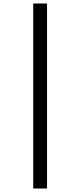

<svg xmlns="http://www.w3.org/2000/svg" viewBox="-20 -819 460 1098"><path d="M170 -799H249V259H170Z"/></svg>

Font: Noto Serif Sinhala ExtraCondensed Black
Style: Regular
Weight: 900
Width: 2
Designer: Jelle Bosma - Monotype Design Team
Foundry: Monotype Imaging Inc.
Version: Version 2.007; ttfautohint (v1.8.4.7-5d5b)